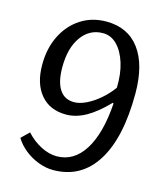

<svg xmlns="http://www.w3.org/2000/svg" viewBox="-110 -796 750 890"><g transform="rotate(15 265.0 -350.5)"><path d="M228 14Q194 14 158 0.5Q122 -13 92 -37Q62 -61 44 -91L81 -127Q113 -92 152 -72Q191 -52 228 -52Q310 -52 360 -131Q410 -210 420 -356L416 -359Q362 -303 314.5 -276.5Q267 -250 220 -250Q142 -250 98 -302Q54 -354 54 -445Q54 -524 84.5 -585Q115 -646 168.5 -680.5Q222 -715 291 -715Q394 -715 450 -640Q506 -565 506 -427Q506 -214 434 -100Q362 14 228 14ZM241 -315Q267 -315 298.5 -330Q330 -345 361 -371.5Q392 -398 416 -431Q418 -498 402 -549Q386 -600 357 -629.5Q328 -659 289 -659Q225 -659 186 -604.5Q147 -550 147 -458Q147 -388 171 -351.5Q195 -315 241 -315Z"/></g></svg>

Font: Literata 12pt
Style: Italic
Weight: 400
Italic angle: -2°
Designer: Latin by Veronika Burian and Jose Scaglione. Greek by Irene Vlachou. Cyrillic by Vera Evstafieva
Foundry: TypeTogether
Version: Version 3.002